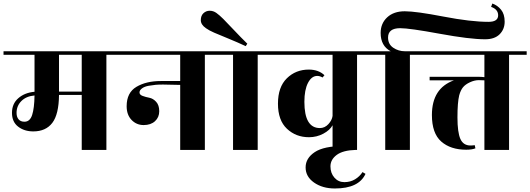

<svg xmlns="http://www.w3.org/2000/svg" viewBox="-40 -851 3010 1090"><path d="M664 -560V-540H564V0H424V-312H295Q294 -202 257 -153.5Q220 -105 149 -105Q98 -105 63 -132Q28 -159 28 -210.5Q28 -262 64 -293.5Q100 -325 156 -330V-540H-20V-560ZM99 -160Q130 -160 142.5 -198.5Q155 -237 156 -309Q109 -305 81.5 -277.5Q54 -250 54 -210Q54 -187 65.5 -173.5Q77 -160 99 -160ZM424 -331V-540H295V-331Z M1223 -560V-540H1123V0H983V-369Q911 -371 885.5 -371Q860 -371 843.5 -369.5Q827 -368 804 -364Q781 -360 766.5 -349.5Q752 -339 752 -326Q752 -313 769.5 -306.5Q787 -300 808 -296Q829 -292 846.5 -273Q864 -254 864 -219.5Q864 -185 840 -163Q816 -141 775.5 -141Q735 -141 707 -170Q679 -199 679 -248Q679 -325 734.5 -358Q790 -391 873 -391H983V-540H624V-560Z M1523 -560V-540H1423V0H1283V-540H1183V-560ZM1129 -691Q1100 -711 1100 -736.5Q1100 -762 1115 -776Q1130 -790 1150.5 -790Q1171 -790 1188.5 -777.5Q1206 -765 1228 -743Q1250 -721 1288.5 -680Q1327 -639 1364 -603L1355 -589Q1308 -611 1256.5 -632Q1205 -653 1176 -665.5Q1147 -678 1129 -691Z M2087 -560V-540H1987V0H1848V-140Q1833 -112 1795.5 -92Q1758 -72 1714 -72Q1640 -72 1589 -120Q1538 -168 1538 -262.5Q1538 -357 1588.5 -406.5Q1639 -456 1713 -456Q1768 -456 1802 -424L1791 -411Q1776 -420 1761 -420Q1729 -420 1708.5 -380.5Q1688 -341 1688 -273Q1688 -124 1776 -124Q1804 -124 1824.5 -146.5Q1845 -169 1848 -193V-540H1483V-560Z M2035 136Q1997 219 1861 219Q1791 219 1743 185.5Q1695 152 1695 99.5Q1695 47 1747 12.5Q1799 -22 1911 -22Q1949 -22 1980 -17V0Q1907 2 1871.5 28.5Q1836 55 1836 93.5Q1836 132 1858.5 157.5Q1881 183 1915 183Q1949 183 1975.5 167Q2002 151 2018 126Z M2714 -628Q2627 -628 2455.5 -659.5Q2284 -691 2232 -691Q2163 -691 2163 -638Q2163 -600 2192.5 -580Q2222 -560 2259 -560H2387V-540H2287V0H2147V-540H2047V-560H2178Q2121 -590 2121 -664Q2121 -718 2158 -752.5Q2195 -787 2258 -787Q2321 -787 2477 -757Q2633 -727 2733 -727Q2788 -727 2788 -764Q2788 -798 2748 -812L2755 -831Q2784 -821 2804.5 -796Q2825 -771 2825 -728Q2825 -685 2796.5 -656.5Q2768 -628 2714 -628Z M2950 -560V-540H2850V0H2710V-395Q2702 -396 2678 -396Q2654 -396 2628 -384Q2602 -372 2588.5 -355.5Q2575 -339 2567 -310Q2557 -269 2557 -184.5Q2557 -100 2573.5 -62.5Q2590 -25 2631 -25Q2645 -25 2655 -27L2659 -9Q2639 -1 2607 -1Q2518 -1 2465 -47.5Q2412 -94 2412 -198Q2412 -350 2537 -395H2399V-415H2677Q2692 -415 2710 -413V-540H2347V-560Z"/></svg>

Font: Rozha One
Style: Regular
Weight: 400
Designer: Tim Donaldson, Indian Type Foundry
Foundry: Indian Type Foundry
Version: Version 1.301;PS 1.0;hotconv 1.0.78;makeotf.lib2.5.61930; tt